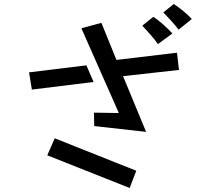

<svg xmlns="http://www.w3.org/2000/svg" viewBox="-20 -885 1040 958"><path d="M871 -737Q857 -756 833.5 -782Q810 -808 795 -823L847 -865Q870 -850 894 -830.5Q918 -811 937 -790ZM768 -665Q752 -688 729 -714Q706 -740 690 -757L745 -801Q766 -788 793 -764Q820 -740 840 -718ZM449 -323 573 -321 386 -744 486 -771 561 -586 863 -622 873 -536 594 -505 709 -227 450 -256ZM125 -524 411 -559 447 -476 139 -438ZM253 -195 660 -33 627 53 216 -110Z"/></svg>

Font: Moralerspace Krypton JPDOC
Style: Regular
Weight: 400
Version: v0.0.6; ttfautohint (v1.8.4.7-5d5b-dirty) -l 6 -r 45 -G 200 